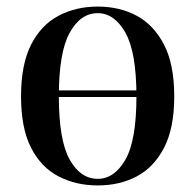

<svg xmlns="http://www.w3.org/2000/svg" viewBox="-20 -550 594 584"><path d="M454 -275V-255H102V-275ZM277 -530Q344 -530 396 -502Q448 -474 479 -414Q510 -354 510 -257Q510 -160 479 -100.5Q448 -41 396 -13.5Q344 14 277 14Q211 14 158 -13.5Q105 -41 74.5 -100.5Q44 -160 44 -257Q44 -354 74.5 -414Q105 -474 158 -502Q211 -530 277 -530ZM277 -510Q225 -510 192 -450.5Q159 -391 159 -257Q159 -123 192 -64.5Q225 -6 277 -6Q328 -6 361.5 -64.5Q395 -123 395 -257Q395 -391 361.5 -450.5Q328 -510 277 -510Z"/></svg>

Font: Playfair Display Medium
Style: Regular
Weight: 500
Designer: Claus Eggers Sørensen
Foundry: Claus Eggers Sørensen
Version: Version 1.203